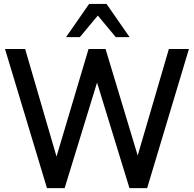

<svg xmlns="http://www.w3.org/2000/svg" viewBox="-20 -972 1002 992"><path d="M314 0 481.4 -545.4 648.9 0H740.2L956.1 -718.8H852.5L691.4 -168.5L525.4 -718.8H437.5L272 -163.1L109.9 -718.8H5.9L222.7 0ZM392.6 -780.3 485.4 -891.6 578.1 -780.3H649.4L530.3 -951.7H440.4L321.3 -780.3Z"/></svg>

Font: Winston
Style: Regular
Weight: 400
Designer: Vernon Adams, Kim Jin-seong, David Berlow, Cristiano Sobral
Foundry: The Winston Project Authors
Version: Version 3.004